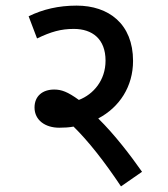

<svg xmlns="http://www.w3.org/2000/svg" viewBox="-20 -652 597 684"><path d="M486 -40C446 -97 389 -172 330 -230C406 -270 454 -344 454 -435C454 -567 367 -632 253 -632C189 -632 133 -619 82 -594L112 -515C162 -539 197 -549 243 -549C309 -549 356 -513 356 -436C356 -366 313 -316 261 -296C221 -325 199 -333 173 -333C132 -333 103 -310 103 -269C103 -224 141 -197 191 -197C209 -197 226 -198 242 -201C294 -150 351 -78 411 12Z"/></svg>

Font: Noto Sans Devanagari UI Medium
Style: Regular
Weight: 500
Designer: Jelle Bosma - Monotype Design Team
Foundry: Monotype Imaging Inc.
Version: Version 2.004